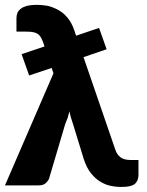

<svg xmlns="http://www.w3.org/2000/svg" viewBox="-31 -756 598 783"><path d="M502.4 -103.5H533.7V-43.9Q533.7 -28.3 528.3 -18.6Q522.5 -7.3 514.6 -2.9Q506.3 2 492.7 4.4Q481.4 6.3 462.9 6.3Q439.9 6.3 418.9 1.5Q398.9 -2.4 376.5 -16.1Q357.4 -27.8 339.4 -50.3Q322.3 -71.8 311 -106L267.1 -249Q263.2 -259.3 258.3 -276.4Q254.9 -288.1 252.4 -301.8Q251 -297.4 248.5 -288.6Q246.1 -279.8 245.1 -275.9Q242.7 -269 234.9 -250L168.9 -26.9Q164.1 -16.6 153.8 -7.8Q144.5 0 126 0H-10.7L187 -457L179.7 -479L87.9 -448.2L57.1 -535.2L150.4 -566.4L147 -577.6Q142.6 -590.8 136.2 -603Q129.9 -613.3 122.1 -618.2Q115.2 -622.6 103.5 -625Q93.8 -627 77.1 -627H36.1V-681.6Q36.1 -692.9 40 -703.1Q43.5 -712.4 54.2 -720.7Q64 -728 79.6 -732.4Q96.7 -736.3 119.1 -736.3Q137.7 -736.3 162.1 -732.4Q181.2 -728.5 205.1 -716.3Q226.1 -705.1 243.2 -685.1Q261.2 -664.1 272 -632.3L279.3 -610.4L373 -642.1L403.8 -555.2L309.6 -522.9L438.5 -147.9Q444.8 -127 459.5 -115.2Q473.6 -103.5 502.4 -103.5Z"/></svg>

Font: Lato-ExtraBold
Style: Regular
Weight: 500
Designer: Lukasz Dziedzic with Adam Twardoch and Botio Nikoltchev
Foundry: tyPoland Lukasz Dziedzic
Version: ""